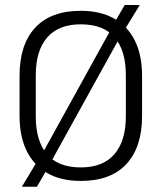

<svg xmlns="http://www.w3.org/2000/svg" viewBox="-20 -692 628 746"><path d="M294 11Q217.5 11 164.5 -19Q111.5 -49 83.8 -105.5Q56 -162 56 -241.5V-398Q56 -519 116.8 -584.5Q177.5 -650 294 -650Q370 -650 423.2 -620Q476.5 -590 504.2 -533.8Q532 -477.5 532 -398V-241.5Q532 -120 471 -54.5Q410 11 294 11ZM65 33.5 127 -69.5 140.5 -88 416 -587 423.5 -602 464.5 -672.5H523L461.5 -572L448.5 -552L174 -55.5L168.5 -44.5L123.5 33.5ZM294 -41.5Q380.5 -41.5 424.8 -93.2Q469 -145 469 -239.5V-400Q469 -495 425.8 -546.2Q382.5 -597.5 294 -597.5Q207.5 -597.5 163.2 -546.2Q119 -495 119 -400V-239.5Q119 -145 162.2 -93.2Q205.5 -41.5 294 -41.5Z"/></svg>

Font: Anek Gurmukhi Medium Light
Style: Regular
Weight: 300
Version: Version 1.003